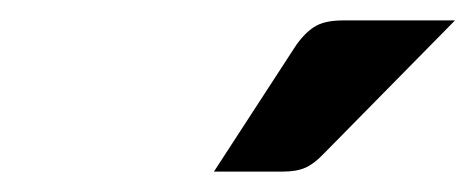

<svg xmlns="http://www.w3.org/2000/svg" viewBox="-20 -751 466 188"><path d="M425.5 -731 297 -600.5Q287.5 -590.5 279 -586.8Q270.5 -583 257.5 -583H189.5L268.5 -704.5Q277 -717.5 287 -724.2Q297 -731 315.5 -731Z"/></svg>

Font: Lato 2
Style: Bold Italic
Weight: 700
Italic angle: -7°
Designer: Lukasz Dziedzic with Adam Twardoch and Botio Nikoltchev
Foundry: tyPoland Lukasz Dziedzic
Version: Version 2.015; 2015-08-06; http://www.latofonts.com/